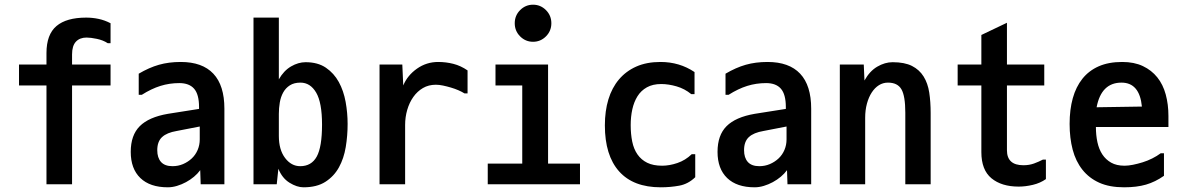

<svg xmlns="http://www.w3.org/2000/svg" viewBox="-20 -801 5040 818"><path d="M439 -617Q419 -630 392.5 -635.5Q366 -641 349 -641Q320 -641 303.5 -623.5Q287 -606 287 -569V-526H451V-437H287V-16H178V-437H61V-526H178V-575Q178 -654 220.5 -690Q263 -726 347 -726Q374 -726 400 -720.5Q426 -715 451 -702V-617Z M831 -262 733 -243Q691 -236 670.5 -217Q650 -198 650 -161Q650 -129 666 -111Q682 -93 715 -93Q739 -93 760 -102Q781 -111 797 -126Q813 -141 822 -162Q831 -183 831 -207ZM571 -397V-487Q615 -513 657 -525Q699 -537 750 -537Q842 -537 889 -487Q936 -437 936 -338V-16H835L833 -76Q822 -61 806.5 -48Q791 -35 772.5 -25Q754 -15 734 -9Q714 -3 695 -3Q619 -3 578 -42.5Q537 -82 537 -154Q537 -225 575.5 -263.5Q614 -302 695 -316L828 -337V-345Q828 -399 807 -423Q786 -447 744 -447Q702 -447 663.5 -435Q625 -423 584 -397Z M1168 -222Q1168 -163 1194.5 -128Q1221 -93 1259 -93Q1307 -93 1329.5 -134Q1352 -175 1352 -270Q1352 -364 1327 -406.5Q1302 -449 1260 -449Q1233 -449 1215 -437.5Q1197 -426 1186.5 -407Q1176 -388 1172 -364Q1168 -340 1168 -316ZM1282 -536Q1334 -536 1368.5 -512.5Q1403 -489 1423.5 -451.5Q1444 -414 1452.5 -367Q1461 -320 1461 -273Q1461 -223 1453 -174.5Q1445 -126 1424 -88Q1403 -50 1366.5 -26.5Q1330 -3 1273 -3Q1245 -3 1213.5 -22.5Q1182 -42 1166 -82L1159 -16H1060V-726H1168V-463Q1189 -500 1220 -518Q1251 -536 1282 -536Z M1694 -526 1698 -437Q1716 -480 1756.5 -508.5Q1797 -537 1847 -537Q1880 -537 1911.5 -529Q1943 -521 1972 -501V-403H1959Q1948 -410 1933 -416.5Q1918 -423 1901 -428Q1884 -433 1867.5 -436.5Q1851 -440 1837 -440Q1806 -440 1782 -426Q1758 -412 1741 -388Q1724 -364 1715 -333Q1706 -302 1706 -269V-16H1597V-526Z M2315 -526V-104H2451V-16H2058V-104H2205V-437H2091V-526ZM2173 -702Q2173 -735 2196 -758Q2219 -781 2251 -781Q2283 -781 2306 -758Q2329 -735 2329 -702Q2329 -669 2306 -646Q2283 -623 2251 -623Q2219 -623 2196 -646Q2173 -669 2173 -702Z M2942 -144V-46Q2912 -17 2874 -10Q2836 -3 2795 -3Q2678 -3 2617.5 -71Q2557 -139 2557 -267Q2557 -328 2572 -377.5Q2587 -427 2617 -462.5Q2647 -498 2691 -517.5Q2735 -537 2794 -537Q2875 -537 2939 -494V-400H2925Q2897 -423 2862.5 -433Q2828 -443 2797 -443Q2761 -443 2736 -429Q2711 -415 2696 -391Q2681 -367 2674 -335.5Q2667 -304 2667 -268Q2667 -230 2673.5 -198Q2680 -166 2696 -143Q2712 -120 2737.5 -107.5Q2763 -95 2801 -95Q2832 -95 2866 -106.5Q2900 -118 2927 -144Z M3331 -262 3233 -243Q3191 -236 3170.5 -217Q3150 -198 3150 -161Q3150 -129 3166 -111Q3182 -93 3215 -93Q3239 -93 3260 -102Q3281 -111 3297 -126Q3313 -141 3322 -162Q3331 -183 3331 -207ZM3071 -397V-487Q3115 -513 3157 -525Q3199 -537 3250 -537Q3342 -537 3389 -487Q3436 -437 3436 -338V-16H3335L3333 -76Q3322 -61 3306.5 -48Q3291 -35 3272.5 -25Q3254 -15 3234 -9Q3214 -3 3195 -3Q3119 -3 3078 -42.5Q3037 -82 3037 -154Q3037 -225 3075.5 -263.5Q3114 -302 3195 -316L3328 -337V-345Q3328 -399 3307 -423Q3286 -447 3244 -447Q3202 -447 3163.5 -435Q3125 -423 3084 -397Z M3945 -16H3837V-321Q3837 -392 3820.5 -420.5Q3804 -449 3763 -449Q3742 -449 3724.5 -438Q3707 -427 3694 -407Q3681 -387 3673.5 -359.5Q3666 -332 3666 -299V-16H3558V-526H3660L3663 -458Q3685 -498 3717.5 -517Q3750 -536 3783 -536Q3834 -536 3865.5 -520Q3897 -504 3915 -475Q3933 -446 3939 -406.5Q3945 -367 3945 -319Z M4436 -121V-38Q4412 -21 4380.5 -13.5Q4349 -6 4320 -6Q4247 -6 4204 -41.5Q4161 -77 4161 -153V-437H4060V-526H4161V-652L4270 -704V-526H4429V-437H4270V-161Q4270 -97 4340 -97Q4365 -97 4385.5 -104.5Q4406 -112 4423 -121Z M4758 -449Q4672 -449 4652 -344L4845 -347Q4835 -449 4758 -449ZM4761 -537Q4812 -537 4849 -519.5Q4886 -502 4910.5 -471.5Q4935 -441 4946.5 -398.5Q4958 -356 4958 -307V-260H4649Q4649 -225 4655.5 -195Q4662 -165 4676.5 -143Q4691 -121 4714 -108Q4737 -95 4771 -95Q4787 -95 4807 -99Q4827 -103 4848 -109.5Q4869 -116 4889 -126Q4909 -136 4925 -148H4939V-52Q4902 -26 4862.5 -14.5Q4823 -3 4769 -3Q4707 -3 4663.5 -22.5Q4620 -42 4591.5 -78Q4563 -114 4550 -163.5Q4537 -213 4537 -273Q4537 -334 4550.5 -382.5Q4564 -431 4591.5 -465.5Q4619 -500 4661 -518.5Q4703 -537 4761 -537Z"/></svg>

Font: D2Coding ligature
Style: Bold
Weight: 700
Monospace: yes
Designer: Yong-Rak Park; Jeong-Hwan Yoon; Sang-Min Lee;
Foundry: NHN Corporation
Version: Version 1.3.2; Build 20180524